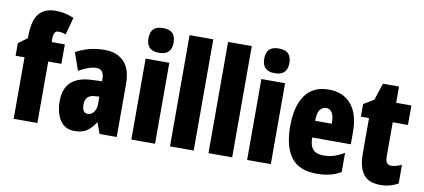

<svg xmlns="http://www.w3.org/2000/svg" viewBox="-71 -1029 2855 1292"><g transform="rotate(10 1356.5 -383.0)"><path d="M320 -420H230V0H68V-420H7V-506L68 -551V-560Q68 -670 106 -717.5Q144 -765 223 -765Q256 -765 282.5 -759Q309 -753 346 -739L314 -620Q301 -625 288 -627.5Q275 -630 262 -630Q230 -630 230 -573V-553H320Z M593 -563Q676 -563 724 -513.5Q772 -464 772 -363V0H655L628 -73H625Q598 -31 566.5 -10.5Q535 10 483 10Q436 10 407 -16Q378 -42 365 -83Q352 -124 352 -169Q352 -258 399.5 -301.5Q447 -345 538 -349L610 -352V-366Q610 -434 557 -434Q510 -434 438 -393L396 -513Q437 -537 486.5 -550Q536 -563 593 -563ZM580 -245Q514 -242 514 -176Q514 -119 553 -119Q577 -119 593.5 -141Q610 -163 610 -198V-247Z M953 -776Q998 -776 1018.5 -754.5Q1039 -733 1039 -691Q1039 -607 953 -607Q867 -607 867 -691Q867 -734 887.5 -755Q908 -776 953 -776ZM1034 -553V0H872V-553Z M1298 0H1136V-760H1298Z M1561 0H1399V-760H1561Z M1744 -776Q1789 -776 1809.5 -754.5Q1830 -733 1830 -691Q1830 -607 1744 -607Q1658 -607 1658 -691Q1658 -734 1678.5 -755Q1699 -776 1744 -776ZM1825 -553V0H1663V-553Z M2123 -562Q2222 -562 2277 -497Q2332 -432 2332 -310V-225H2068Q2068 -170 2091 -144.5Q2114 -119 2162 -119Q2200 -119 2233 -129Q2266 -139 2304 -162V-30Q2268 -9 2227 0.5Q2186 10 2138 10Q2018 10 1963.5 -63Q1909 -136 1909 -274Q1909 -413 1963 -487.5Q2017 -562 2123 -562ZM2127 -437Q2102 -437 2085 -415Q2068 -393 2068 -339H2182Q2182 -392 2167 -414.5Q2152 -437 2127 -437Z M2624 -130Q2639 -130 2657 -135Q2675 -140 2695 -149V-21Q2668 -6 2638.5 2Q2609 10 2575 10Q2493 10 2457.5 -37.5Q2422 -85 2422 -182V-420H2366V-506L2436 -548L2474 -664H2584V-553H2688V-420H2584V-184Q2584 -130 2624 -130Z"/></g></svg>

Font: Noto Sans Khmer UI ExtraCondensed Black
Style: Regular
Weight: 900
Width: 2
Designer: Danh Hong and the Monotype Design Team
Foundry: Monotype Imaging Inc.
Version: Version 2.002; ttfautohint (v1.8.4.7-5d5b)